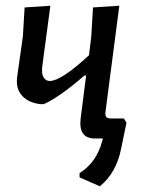

<svg xmlns="http://www.w3.org/2000/svg" viewBox="-20 -484 501 671"><path d="M329 167 258 136V121Q309 89 331 29L340 0H312Q253 0 262 -71L281 -220H275Q187 -144 133 -120H121Q81 -125 59.5 -147Q38 -169 39 -202L40 -216L60 -357L66 -458L156 -464L127 -247V-235Q127 -220 134.5 -210.5Q142 -201 154 -201Q194 -201 291 -291L299 -357L305 -458L397 -464L349 -96Q347 -81 351 -75.5Q355 -70 369 -70H413L422 -55L403 37Q386 121 329 167Z"/></svg>

Font: Alegreya Sans SC Medium
Style: Italic
Weight: 500
Italic angle: -7°
Designer: Juan Pablo del Peral
Foundry: Huerta Tipografica
Version: Version 2.007